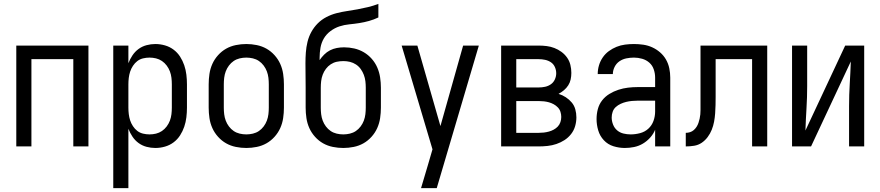

<svg xmlns="http://www.w3.org/2000/svg" viewBox="-20 -755 4540 990"><path d="M64 0V-520H436V0H358V-450H142V0Z M564 215V-520H642V-429Q650 -450 663 -469.5Q676 -489 694.5 -502.5Q713 -516 735.5 -522Q758 -528 781 -528Q806 -528 830.5 -521Q855 -514 875 -499Q895 -484 908.5 -463Q922 -442 930 -418.5Q938 -395 941 -370Q944 -345 944 -320V-200Q944 -175 941 -150Q938 -125 930 -101.5Q922 -78 908.5 -57Q895 -36 875 -21Q855 -6 830.5 1Q806 8 781 8Q758 8 735.5 2Q713 -4 694.5 -17.5Q676 -31 663 -50.5Q650 -70 642 -91V215ZM751 -62Q768 -62 784.5 -66Q801 -70 815 -79.5Q829 -89 839.5 -103Q850 -117 856 -133Q862 -149 864 -166Q866 -183 866 -200V-320Q866 -337 864 -354Q862 -371 856 -387Q850 -403 839.5 -417Q829 -431 815 -440.5Q801 -450 784.5 -454Q768 -458 751 -458Q734 -458 717.5 -454Q701 -450 688 -440Q675 -430 665.5 -415.5Q656 -401 651 -385.5Q646 -370 644 -353.5Q642 -337 642 -320V-200Q642 -183 644 -166.5Q646 -150 651 -134.5Q656 -119 665.5 -104.5Q675 -90 688 -80Q701 -70 717.5 -66Q734 -62 751 -62Z M1250 8Q1223 8 1196 2.5Q1169 -3 1146 -16Q1123 -29 1104.5 -49.5Q1086 -70 1075 -94.5Q1064 -119 1060 -146Q1056 -173 1056 -200V-320Q1056 -347 1060 -374Q1064 -401 1075 -425.5Q1086 -450 1104.5 -470.5Q1123 -491 1146 -504Q1169 -517 1196 -522.5Q1223 -528 1250 -528Q1277 -528 1304 -522.5Q1331 -517 1354 -504Q1377 -491 1395.5 -470.5Q1414 -450 1425 -425.5Q1436 -401 1440 -374Q1444 -347 1444 -320V-200Q1444 -173 1440 -146Q1436 -119 1425 -94.5Q1414 -70 1395.5 -49.5Q1377 -29 1354 -16Q1331 -3 1304 2.5Q1277 8 1250 8ZM1250 -62Q1267 -62 1284 -66Q1301 -70 1315 -79.5Q1329 -89 1339.5 -103Q1350 -117 1356 -133Q1362 -149 1364 -166Q1366 -183 1366 -200V-320Q1366 -337 1364 -354Q1362 -371 1356 -387Q1350 -403 1339.5 -417Q1329 -431 1315 -440.5Q1301 -450 1284 -454Q1267 -458 1250 -458Q1233 -458 1216 -454Q1199 -450 1185 -440.5Q1171 -431 1160.5 -417Q1150 -403 1144 -387Q1138 -371 1136 -354Q1134 -337 1134 -320V-200Q1134 -183 1136 -166Q1138 -149 1144 -133Q1150 -117 1160.5 -103Q1171 -89 1185 -79.5Q1199 -70 1216 -66Q1233 -62 1250 -62Z M1750 8Q1723 8 1696 2.5Q1669 -3 1646 -16Q1623 -29 1604.5 -49.5Q1586 -70 1575 -94.5Q1564 -119 1560 -146Q1556 -173 1556 -200V-303Q1556 -334 1555.5 -365.5Q1555 -397 1555 -429Q1555 -457 1557 -484.5Q1559 -512 1565.5 -539Q1572 -566 1585.5 -590.5Q1599 -615 1618.5 -634.5Q1638 -654 1663 -667Q1688 -680 1715 -687Q1742 -694 1769.5 -698Q1797 -702 1824 -707Q1851 -712 1878 -718.5Q1905 -725 1931 -735V-665Q1908 -654 1883 -647Q1858 -640 1832.5 -636Q1807 -632 1781 -629.5Q1755 -627 1730.5 -619Q1706 -611 1684.5 -595Q1663 -579 1650 -557Q1637 -535 1632.5 -509Q1628 -483 1628 -457V-445Q1638 -460 1651.5 -473.5Q1665 -487 1681.5 -495.5Q1698 -504 1716.5 -507.5Q1735 -511 1754 -511Q1781 -511 1807 -505Q1833 -499 1856 -485.5Q1879 -472 1897 -451.5Q1915 -431 1925.5 -406.5Q1936 -382 1940 -355.5Q1944 -329 1944 -303V-200Q1944 -173 1940 -146Q1936 -119 1925 -94.5Q1914 -70 1895.5 -49.5Q1877 -29 1854 -16Q1831 -3 1804 2.5Q1777 8 1750 8ZM1750 -62Q1767 -62 1784 -66Q1801 -70 1815 -79.5Q1829 -89 1839.5 -103Q1850 -117 1856 -133Q1862 -149 1864 -166Q1866 -183 1866 -200V-303Q1866 -320 1864 -336.5Q1862 -353 1856 -369Q1850 -385 1840 -399Q1830 -413 1815.5 -422.5Q1801 -432 1784.5 -436Q1768 -440 1751 -440Q1733 -440 1716.5 -436.5Q1700 -433 1685.5 -423.5Q1671 -414 1660.5 -400Q1650 -386 1644 -370Q1638 -354 1636 -337Q1634 -320 1634 -303V-200Q1634 -183 1636 -166Q1638 -149 1644 -133Q1650 -117 1660.5 -103Q1671 -89 1685 -79.5Q1699 -70 1716 -66Q1733 -62 1750 -62Z M2151 215Q2160 185 2169 154.5Q2178 124 2187 94L2210 15L2051 -520H2132L2251 -105L2368 -520H2449L2232 215Z M2564 0V-520H2757Q2778 -520 2798.5 -517.5Q2819 -515 2838.5 -507.5Q2858 -500 2875 -487.5Q2892 -475 2904 -458Q2916 -441 2921 -420.5Q2926 -400 2926 -379Q2926 -362 2922.5 -345.5Q2919 -329 2910 -315Q2901 -301 2888 -290Q2875 -279 2860 -271Q2880 -265 2897.5 -253.5Q2915 -242 2928 -226.5Q2941 -211 2946.5 -191Q2952 -171 2952 -150Q2952 -127 2945.5 -104.5Q2939 -82 2924.5 -63.5Q2910 -45 2890.5 -32.5Q2871 -20 2849 -12.5Q2827 -5 2803.5 -2.5Q2780 0 2757 0ZM2642 -304H2757Q2774 -304 2790.5 -307.5Q2807 -311 2820.5 -320.5Q2834 -330 2841 -345.5Q2848 -361 2848 -377Q2848 -394 2841 -409.5Q2834 -425 2820.5 -434Q2807 -443 2790.5 -446.5Q2774 -450 2757 -450H2642ZM2642 -70H2757Q2771 -70 2784 -71.5Q2797 -73 2810 -76.5Q2823 -80 2835 -86.5Q2847 -93 2856 -102.5Q2865 -112 2869.5 -125Q2874 -138 2874 -152Q2874 -165 2870 -178Q2866 -191 2856.5 -201Q2847 -211 2835 -217.5Q2823 -224 2810.5 -227.5Q2798 -231 2784.5 -232.5Q2771 -234 2757 -234H2642Z M3202 8Q3172 8 3143 -1Q3114 -10 3093.5 -32Q3073 -54 3064.5 -83Q3056 -112 3056 -141Q3056 -167 3062.5 -192Q3069 -217 3084.5 -237Q3100 -257 3122 -270.5Q3144 -284 3168.5 -292Q3193 -300 3218 -303Q3243 -306 3269 -306H3358V-355Q3358 -376 3351 -397Q3344 -418 3328 -432Q3312 -446 3291 -452Q3270 -458 3249 -458Q3229 -458 3209.5 -454Q3190 -450 3174 -439Q3158 -428 3149 -410Q3140 -392 3140 -373H3062Q3062 -396 3068.5 -418Q3075 -440 3088 -459Q3101 -478 3119.5 -491.5Q3138 -505 3159 -513.5Q3180 -522 3203 -525Q3226 -528 3249 -528Q3273 -528 3297 -524.5Q3321 -521 3343 -511Q3365 -501 3383.5 -485Q3402 -469 3414 -448Q3426 -427 3431 -403Q3436 -379 3436 -355V0H3358V-86Q3349 -64 3332.5 -45.5Q3316 -27 3295 -14.5Q3274 -2 3250 3Q3226 8 3202 8ZM3232 -62Q3256 -62 3280.5 -68.5Q3305 -75 3323 -91.5Q3341 -108 3349.5 -131.5Q3358 -155 3358 -180V-236H3269Q3254 -236 3238.5 -234.5Q3223 -233 3208.5 -229.5Q3194 -226 3180 -219.5Q3166 -213 3155 -203Q3144 -193 3139 -178.5Q3134 -164 3134 -149Q3134 -131 3141 -113Q3148 -95 3162 -83Q3176 -71 3194.5 -66.5Q3213 -62 3232 -62Z M3516 0V-70Q3527 -70 3538 -73.5Q3549 -77 3557.5 -84.5Q3566 -92 3572 -101.5Q3578 -111 3581.5 -121.5Q3585 -132 3587.5 -143Q3590 -154 3591 -165Q3592 -176 3592 -187Q3592 -198 3592 -209V-520H3936V0H3858V-450H3670V-256Q3670 -235 3669.5 -213.5Q3669 -192 3667.5 -170.5Q3666 -149 3662 -127.5Q3658 -106 3650 -86Q3642 -66 3629 -48.5Q3616 -31 3598.5 -19Q3581 -7 3559.5 -3.5Q3538 0 3516 0Z M4064 0V-520H4142V-312Q4142 -254 4138.5 -197Q4135 -140 4133 -82L4338 -520H4436V0H4358V-208Q4358 -266 4361.5 -323Q4365 -380 4367 -438L4162 0Z"/></svg>

Font: Iosevka www.saffi
Style: Regular
Weight: 400
Monospace: yes
Designer: Belleve Invis
Foundry: Belleve Invis
Version: Version 22.0.2; ttfautohint (v1.8.3)